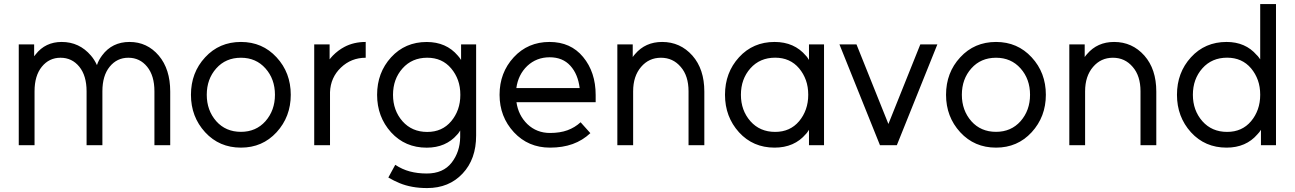

<svg xmlns="http://www.w3.org/2000/svg" viewBox="-20 -720 6419 952"><path d="M824 0V-266Q824 -377.3 767.3 -444.3Q709.7 -512 622.3 -512Q535.8 -512 486.3 -445.2Q478.5 -434.7 471.8 -422.9Q465.2 -411.2 460.7 -397.2Q448.3 -424.2 431 -444.3Q373.3 -512 286 -512Q204.8 -512 156.7 -450.3Q155.5 -448.3 153.4 -445.9Q151.3 -443.5 149.3 -441.3V-500H73V0H151.3V-267.3Q151.3 -344.8 187.5 -389.2Q223.7 -433.7 280 -433.7Q337 -433.7 373.2 -389.2Q409.3 -344.8 409.3 -267.3V0H487.7V-267.3Q487.7 -344.8 523.8 -389.2Q560 -433.7 616.3 -433.7Q673.3 -433.7 709.5 -389.2Q745.7 -344.8 745.7 -267.3V0Z M1174.7 -433.7Q1249.3 -433.7 1296.3 -380.8Q1343.3 -328 1343.3 -250Q1343.3 -172.8 1296.3 -119.1Q1249.3 -66.3 1174.7 -66.3Q1099.2 -66.3 1052.2 -119.1Q1005.2 -172.8 1005.2 -250Q1005.2 -328 1052.2 -380.8Q1099.2 -433.7 1174.7 -433.7ZM1174.7 -512Q1067.3 -512 997.2 -435.8Q926.8 -359.9 926.8 -249.9Q926.8 -141 997.2 -64.2Q1067.3 12 1174.7 12Q1281.2 12 1351.3 -64.2Q1421.7 -141.1 1421.7 -250Q1421.7 -359.8 1351.3 -435.8Q1281.2 -512 1174.7 -512Z M1538 -500V0H1616.3V-263.3Q1619.2 -336 1670.3 -384.8Q1721.5 -433.7 1793.3 -433.7V-512Q1734 -512 1687.5 -487.3Q1656.2 -470.7 1630 -444Q1626 -440 1622.1 -435.2Q1618.2 -430.5 1614.3 -425.8V-500Z M2095.7 -511.8Q1988.7 -511.8 1919.2 -435.8Q1849.8 -359.7 1849.8 -249.8Q1849.8 -140.7 1919.2 -63.8Q1988.7 12.2 2095.7 12.2Q2191.2 12.2 2247.5 -53.3Q2251.8 -57.5 2255 -62.7Q2258.2 -67.8 2261.8 -73Q2261.7 -62.8 2261.7 -56.4Q2261.7 -50 2261.7 -39.8Q2260.7 32.8 2219.5 86.3Q2177.5 140.3 2096.3 140.3Q2050.2 140.3 2011.9 130Q1973.7 119.7 1939.8 97.2L1905.5 160.2Q1932.7 176.2 1961.7 188.2Q1990.7 200.2 2024.6 206.3Q2058.5 212.5 2097.8 212.5Q2206.5 212.5 2273.7 140.5Q2341 69.2 2340.8 -48.2V-499.8H2266.2V-422.7Q2262.2 -428.3 2258.5 -433.9Q2254.8 -439.5 2250 -444.2Q2192.7 -511.8 2095.7 -511.8ZM2098.5 -433.8Q2172.5 -433.8 2217 -380.8Q2239.3 -354.3 2250.9 -322Q2262.5 -289.7 2262.5 -249.8Q2262.5 -210.7 2250.9 -177.9Q2239.3 -145.2 2217 -118.7Q2172.5 -65.8 2098.5 -65.8Q2022.8 -65.8 1975.8 -118.7Q1928.7 -172.5 1928.7 -249.8Q1928.7 -328 1975.8 -380.8Q2022.8 -433.8 2098.5 -433.8Z M2933.5 -213.3V-249Q2933.5 -362.2 2871.2 -437.5Q2809.7 -512 2704.8 -512Q2597.5 -512 2527.3 -436Q2457 -359.8 2457 -250Q2457 -141.2 2528.2 -64.2Q2599.2 12 2707.2 12Q2769.8 12 2819.3 -5.8Q2868.8 -23.7 2907.2 -59.8L2858.8 -113.8Q2830.5 -87.7 2793.7 -74.2Q2756.8 -60.7 2707.2 -60.7Q2641.3 -60.7 2595.2 -104.3Q2550 -148.2 2540.8 -213.3ZM2705.5 -436Q2770 -436 2808 -394Q2845.7 -352.5 2854.2 -283.3H2540.2Q2549.3 -349.8 2594.3 -393Q2640.2 -436 2705.5 -436Z M3472.3 0V-266Q3472.3 -377.3 3413.2 -444.3Q3353 -512 3263.2 -512Q3179.8 -512 3128.7 -451.7Q3126.2 -448.5 3122.9 -444.9Q3119.7 -441.3 3117.3 -437.2V-500H3041V0H3119.3V-267.3Q3119.3 -342.3 3158.8 -388.3Q3197.5 -433.7 3257.2 -433.7Q3316.7 -433.7 3355.3 -388.3Q3394 -344 3394 -267.3V0Z M3991.2 -500V-422.8Q3987.5 -428.2 3984.2 -433.6Q3980.8 -439 3976.2 -443.5Q3918.5 -512 3820.7 -512Q3713.7 -512 3644.3 -436Q3574.8 -360 3574.8 -250Q3574.8 -140.8 3644.3 -64Q3713.7 12 3820.7 12Q3918.7 12 3976 -55.7Q3980.7 -60.2 3984 -65.6Q3987.3 -71 3991.2 -76.3V0H4065.8V-500ZM3823.5 -434Q3897.5 -434 3942.2 -381.2Q3964.3 -354.7 3975.9 -322.3Q3987.5 -290 3987.5 -250Q3987.5 -211 3975.9 -178.2Q3964.3 -145.3 3942.2 -119Q3897.5 -66 3823.5 -66Q3747.8 -66 3700.8 -119Q3653.7 -172.7 3653.7 -250Q3653.7 -328.2 3700.8 -381.2Q3747.8 -434 3823.5 -434Z M4142.2 -500 4343.2 0H4426.8L4627.8 -500H4543.3L4385 -105.3L4226.7 -500Z M4918.7 -433.7Q4993.3 -433.7 5040.3 -380.8Q5087.3 -328 5087.3 -250Q5087.3 -172.8 5040.3 -119.1Q4993.3 -66.3 4918.7 -66.3Q4843.2 -66.3 4796.2 -119.1Q4749.2 -172.8 4749.2 -250Q4749.2 -328 4796.2 -380.8Q4843.2 -433.7 4918.7 -433.7ZM4918.7 -512Q4811.3 -512 4741.2 -435.8Q4670.8 -359.9 4670.8 -249.9Q4670.8 -141 4741.2 -64.2Q4811.3 12 4918.7 12Q5025.2 12 5095.3 -64.2Q5165.7 -141.1 5165.7 -250Q5165.7 -359.8 5095.3 -435.8Q5025.2 -512 4918.7 -512Z M5713.3 0V-266Q5713.3 -377.3 5654.2 -444.3Q5594 -512 5504.2 -512Q5420.8 -512 5369.7 -451.7Q5367.2 -448.5 5363.9 -444.9Q5360.7 -441.3 5358.3 -437.2V-500H5282V0H5360.3V-267.3Q5360.3 -342.3 5399.8 -388.3Q5438.5 -433.7 5498.2 -433.7Q5557.7 -433.7 5596.3 -388.3Q5635 -344 5635 -267.3V0Z M6064.5 -434Q5988.8 -434 5941.8 -381.2Q5894.7 -328.2 5894.7 -250Q5894.7 -172.7 5941.8 -119Q5988.8 -66 6064.5 -66Q6138.5 -66 6183.2 -119Q6205.3 -145.3 6216.9 -178.2Q6228.5 -211 6228.5 -250Q6228.5 -290 6216.9 -322.3Q6205.3 -354.7 6183.2 -381.2Q6138.5 -434 6064.5 -434ZM6061.7 -512Q6155.3 -512 6211 -447.3Q6216.3 -442.7 6220.2 -437.1Q6224.2 -431.5 6228.5 -425.8V-700H6306.8V0H6232.2V-76.3Q6228 -70.5 6224.2 -64.8Q6220.3 -59.2 6215.2 -54.5Q6158.3 12 6061.7 12Q5954.7 12 5885.3 -64Q5815.8 -140.8 5815.8 -250Q5815.8 -360 5885.3 -436Q5954.7 -512 6061.7 -512Z"/></svg>

Font: Unageo Variable
Style: Regular
Weight: 300
Designer: Richard Sepsi
Foundry: Richard Sepsi
Version: Version 2.200